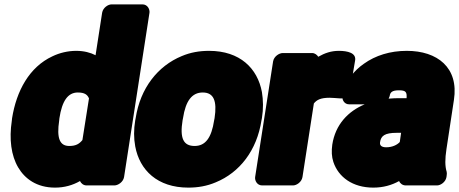

<svg xmlns="http://www.w3.org/2000/svg" viewBox="-20 -808 2094 876"><path d="M345 18C350 29 361 38 375 38H502C518 38 542 23 546 0L662 -750C664 -766 653 -788 630 -788H489C473 -788 450 -773 446 -750L416 -556C393 -568 363 -576 328 -576C290 -576 252 -567 219 -551C114 -502 55 -394 35 -268L34 -258C21 -173 31 -98 63 -44C93 7 147 48 231 48C274 48 312 37 345 18ZM386 -359 356 -169C342 -152 327 -142 296 -142C252 -142 238 -178 250 -258L251 -268C263 -348 290 -386 335 -386C366 -386 379 -376 386 -359Z M599 -269 597 -259C590 -217 590 -178 597 -140C617 -32 698 48 839 48C883 48 924 41 964 24C1074 -21 1152 -122 1173 -259L1175 -269C1182 -312 1181 -351 1175 -388C1155 -496 1075 -576 934 -576C890 -576 849 -569 809 -552C700 -507 620 -406 599 -269ZM959 -269 957 -259C945 -179 917 -142 868 -142C816 -142 800 -178 813 -259L815 -269C827 -348 856 -386 905 -386C955 -386 971 -348 959 -269Z M1526 -576C1491 -576 1462 -566 1432 -549C1427 -557 1417 -566 1404 -566H1270C1254 -566 1230 -551 1226 -528L1144 0C1142 16 1153 38 1176 38H1317C1333 38 1356 23 1360 0L1412 -336C1425 -352 1442 -362 1484 -362C1495 -362 1516 -360 1532 -359C1556 -357 1574 -376 1577 -395L1600 -531C1607 -567 1565 -576 1526 -576Z M1753 -358C1755 -362 1757 -366 1758 -370C1760 -386 1768 -396 1800 -396C1832 -396 1837 -388 1835 -360H1810C1791 -360 1771 -360 1753 -358ZM1836 -576C1760 -576 1693 -555 1640 -517C1597 -487 1553 -438 1542 -370C1540 -354 1550 -332 1573 -332H1644C1569 -301 1510 -240 1496 -148C1492 -119 1493 -93 1501 -69C1524 0 1589 48 1683 48C1728 48 1767 37 1801 18C1805 29 1817 38 1831 38H1974C1990 38 2013 23 2017 0L2018 -8C2019 -13 2019 -19 2018 -24C2010 -50 2010 -82 2017 -128L2051 -352C2074 -500 1975 -576 1836 -576ZM1714 -159C1718 -188 1735 -202 1790 -202H1810L1804 -160C1792 -147 1770 -136 1742 -136C1718 -136 1712 -147 1714 -159Z"/></svg>

Font: Asimov Print
Style: EIt
Weight: 500
Designer: Google
Version: Version 2.000980; 2014